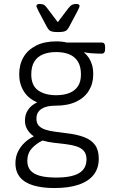

<svg xmlns="http://www.w3.org/2000/svg" viewBox="-20 -738 586 970"><path d="M254 212Q194 212 149.5 199Q105 186 81.5 158Q58 130 58 86Q58 55 70.5 29Q83 3 104 -17Q125 -37 149 -48L150 -50Q131 -63 118.5 -83Q106 -103 106 -129Q106 -160 122 -183.5Q138 -207 168 -221Q124 -239 100.5 -276.5Q77 -314 77 -362Q77 -412 98.5 -449Q120 -486 162 -507.5Q204 -529 265 -529Q279 -529 292.5 -527.5Q306 -526 318 -523H494Q503 -523 507 -517.5Q511 -512 511 -500V-490Q511 -467 494 -467Q482 -467 466.5 -467.5Q451 -468 435 -469.5Q419 -471 406 -474L405 -472Q419 -461 429 -445.5Q439 -430 445 -410Q451 -390 451 -362Q451 -316 429 -280Q407 -244 364.5 -224Q322 -204 259 -204Q229 -204 207.5 -196.5Q186 -189 175 -174.5Q164 -160 164 -139Q164 -116 176 -103Q188 -90 209.5 -83Q231 -76 258.5 -72.5Q286 -69 316 -65Q369 -59 405.5 -45Q442 -31 460.5 -5Q479 21 479 64Q479 111 454 144Q429 177 379 194.5Q329 212 254 212ZM264 159Q342 159 379.5 136.5Q417 114 417 67Q417 40 403.5 24.5Q390 9 366.5 1.5Q343 -6 314 -9.5Q285 -13 254 -16.5Q223 -20 195 -28Q163 -13 140.5 12Q118 37 118 75Q118 104 133.5 122.5Q149 141 181 150Q213 159 264 159ZM264 -257Q302 -257 330 -268Q358 -279 373.5 -302Q389 -325 389 -362Q389 -402 373.5 -427Q358 -452 330 -463.5Q302 -475 264 -475Q226 -475 197.5 -463.5Q169 -452 153.5 -427Q138 -402 138 -362Q138 -306 172.5 -281.5Q207 -257 264 -257ZM366 -718Q373 -718 377.5 -715.5Q382 -713 382 -708Q382 -704 378 -695.5Q374 -687 370 -679L329 -602Q324 -593 318.5 -587Q313 -581 302.5 -578.5Q292 -576 273 -576Q254 -576 243.5 -578.5Q233 -581 227.5 -587Q222 -593 217 -602L176 -679Q171 -690 167.5 -697Q164 -704 164 -708Q164 -713 168.5 -715.5Q173 -718 180 -718Q193 -718 201 -714Q209 -710 219 -696L272 -626L325 -696Q336 -710 344.5 -714Q353 -718 366 -718Z"/></svg>

Font: Asap Light
Style: Regular
Weight: 300
Designer: Pablo Cosgaya
Foundry: Omnibus-Type
Version: Version 3.001